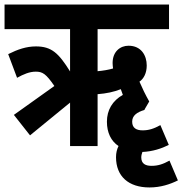

<svg xmlns="http://www.w3.org/2000/svg" viewBox="-20 -642 802 844"><path d="M112 -47 288 -191V0H409V-228C448 -231 481 -238 511 -250C514 -242 517 -234 520 -225C474 -199 450 -158 450 -107C450 -59 468 -22 501 0C494 14 490 30 490 49C490 133 545 182 637 182C686 182 728 168 762 151L725 64C696 80 674 87 646 87C620 87 601 78 601 50C601 42 603 34 606 26C651 24 690 11 722 -5L685 -92C656 -76 634 -69 607 -69C580 -69 561 -79 561 -107C561 -134 582 -149 616 -159L615 -160L636 -196C619 -226 606 -253 593 -283C612 -296 625 -321 625 -354C625 -398 601 -441 545 -441C509 -441 475 -416 475 -365C475 -357 476 -349 477 -341C457 -335 432 -331 409 -329V-514H723V-622H0V-514H288V-328C238 -408 207 -438 138 -438C96 -438 58 -425 16 -404L55 -300C84 -316 110 -327 137 -327C167 -327 182 -318 219 -264L41 -137Z"/></svg>

Font: Noto Sans ExtraCondensed
Style: Bold Italic
Weight: 700
Width: 2
Italic angle: -12°
Designer: Monotype Design Team
Foundry: Monotype Imaging Inc.
Version: Version 2.013